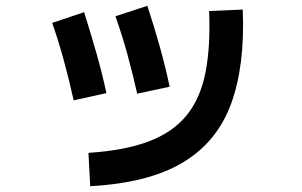

<svg xmlns="http://www.w3.org/2000/svg" viewBox="-20 -608 1040 662"><path d="M453 -285Q438 -352 420 -418Q402 -484 378 -552L488 -588Q512 -515 531 -447Q550 -379 565 -309ZM291 34 285 -81Q410 -89 493 -120.5Q576 -152 623.5 -210.5Q671 -269 688.5 -358Q706 -447 701 -570L817 -575Q825 -381 776.5 -249.5Q728 -118 610 -47.5Q492 23 291 34ZM234 -262Q219 -330 200.5 -398Q182 -466 160 -529L270 -566Q293 -493 312.5 -424.5Q332 -356 347 -287Z"/></svg>

Font: Murecho SemiBold
Style: Regular
Weight: 600
Designer: Neil Summerour
Foundry: Positype
Version: Version 1.010; ttfautohint (v1.8.3)